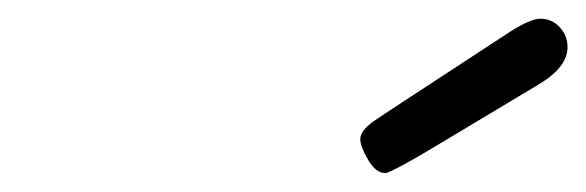

<svg xmlns="http://www.w3.org/2000/svg" viewBox="-20 -702 623 204"><path d="M362.8 -554.2Q362.8 -563 377 -573.2Q383.8 -578.1 522.9 -668.9Q543.9 -682.1 554.2 -682.1Q566.4 -682.1 574.7 -673.1Q583 -664.1 583 -651.9Q583 -630.9 553.2 -612.8Q513.2 -588.9 461.9 -558.1Q396 -518.1 389.2 -518.1Q379.4 -518.1 371.1 -532.2Q362.8 -546.4 362.8 -554.2Z"/></svg>

Font: CMU Concrete
Style: Italic
Weight: 500
Italic angle: -14.04°
Version: Version 0.7.0